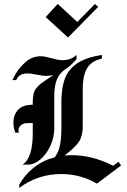

<svg xmlns="http://www.w3.org/2000/svg" viewBox="-20 -909 639 967"><path d="M210 -823.3 270.8 -889.2 369.2 -798.3 458.3 -889.2 474.2 -874.2 322.5 -720ZM120.8 -289.2Q95 -289.2 82.5 -275.8Q70 -262.5 74.2 -240.8H57.5Q47.5 -265 47.5 -290.8Q47.5 -320.8 60.4 -342.1Q73.3 -363.3 95.8 -373.3Q114.2 -380.8 145 -381.7V-393.3Q145 -418.3 148.8 -435.4Q152.5 -452.5 164.2 -466.2Q175.8 -480 184.2 -486.7Q192.5 -493.3 214.6 -507.9Q236.7 -522.5 248.3 -531.7Q230.8 -526.7 213.3 -526.7Q196.7 -526.7 165.4 -532.9Q134.2 -539.2 118.3 -539.2Q75 -539.2 61.7 -505.8H42.5Q42.5 -505.8 43.3 -506.7Q46.7 -514.2 50 -521.2Q53.3 -528.3 62.9 -543.8Q72.5 -559.2 84.2 -572.1Q95.8 -585 110.4 -597.9Q125 -610.8 144.6 -618.3Q164.2 -625.8 185 -625.8Q204.2 -625.8 239.6 -615.8Q275 -605.8 295 -605.8Q337.5 -605.8 365.8 -632.5L365 -610.8Q332.5 -573.3 300.8 -554.2Q293.3 -547.5 290 -544.2Q253.3 -510 253.3 -424.2V-258.3Q252.5 -214.2 232.5 -172.1Q212.5 -130 182.1 -105Q151.7 -80 121.7 -80H93.3Q145 -112.5 145 -237.5V-289.2Q140.8 -289.2 132.9 -289.2Q125 -289.2 120.8 -289.2ZM305 -125.8Q323.3 -127.5 340.8 -127.5Q445 -127.5 550 -74.2L576.7 -94.2L590 -75.8L468.3 15.8Q385 -32.5 288.3 -32.5Q170.8 -32.5 76.7 37.5V21.7Q104.2 -28.3 149.6 -64.6Q195 -100.8 255 -116.7Q267.5 -131.7 275.4 -153.8Q283.3 -175.8 286.2 -203.3Q289.2 -230.8 289.2 -268.3V-392.5Q289.2 -452.5 300.8 -494.6Q312.5 -536.7 337.9 -563.8Q363.3 -590.8 397.9 -606.2Q432.5 -621.7 484.2 -630.8L493.3 -632.5V-614.2L479.2 -610Q434.2 -596.7 415.4 -559.6Q396.7 -522.5 396.7 -465V-272.5Q396.7 -225 377.9 -195.8Q359.2 -166.7 305 -125.8Z"/></svg>

Font: Chomsky
Style: Regular
Weight: 400
Version: Version 2.3